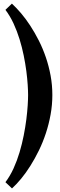

<svg xmlns="http://www.w3.org/2000/svg" viewBox="-20 -780 336 1071"><path d="M136.7 -250Q136.7 -272.5 134.5 -306.9Q132.3 -341.3 127 -382.8Q121.6 -424.3 112.3 -470.2Q103 -516.1 89.1 -561.3Q75.2 -606.4 55.7 -648.7Q36.1 -690.9 10.3 -725.1L46.4 -759.8Q71.3 -736.8 97.7 -705.8Q124 -674.8 148.9 -636.7Q173.8 -598.6 196.3 -554.2Q218.8 -509.8 235.6 -460.7Q252.4 -411.6 262.2 -358.6Q272 -305.7 272 -250Q272 -194.8 262.2 -140.9Q252.4 -86.9 235.8 -36.6Q219.2 13.7 196.8 59.6Q174.3 105.5 149.4 145Q124.5 184.6 98.1 216.6Q71.8 248.5 46.9 271L10.3 236.3Q36.1 202.1 55.7 159.2Q75.2 116.2 89.1 69.6Q103 22.9 112.3 -24.4Q121.6 -71.8 127 -114.5Q132.3 -157.2 134.5 -192.4Q136.7 -227.5 136.7 -250Z"/></svg>

Font: DimaBanoo
Style: Bold
Weight: 800
Designer: R.Balvardi
Foundry: R.Balvardi
Version: Version 1.0.0-alpha3